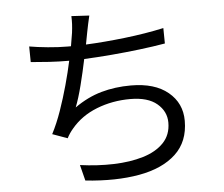

<svg xmlns="http://www.w3.org/2000/svg" viewBox="-56 -852 1112 954"><g transform="rotate(-5 500.0 -374.5)"><path d="M332 32 312 -47Q399 -35 480.5 -37.5Q562 -40 627 -59.5Q692 -79 730 -118.5Q768 -158 768 -219Q768 -275 722.5 -313.5Q677 -352 589 -352Q500 -352 422 -321.5Q344 -291 294 -231Q275 -209 263 -185L188 -212Q214 -262 235.5 -323.5Q257 -385 274.5 -448.5Q292 -512 304 -568H303Q252 -568 204.5 -571Q157 -574 113 -578L112 -656Q152 -649 204.5 -644Q257 -639 302 -639H319L330 -705Q333 -729 334 -748Q335 -767 334 -788L423 -783Q418 -763 413.5 -741Q409 -719 405 -699L394 -641Q484 -645 588 -657Q692 -669 784 -689L785 -612Q727 -602 657 -593.5Q587 -585 515.5 -579Q444 -573 379 -570Q366 -507 349.5 -442Q333 -377 316 -334Q381 -380 450 -399.5Q519 -419 598 -419Q717 -419 783.5 -364Q850 -309 850 -221Q850 -117 784 -55.5Q718 6 601 27Q484 48 332 32Z"/></g></svg>

Font: Chocolate Classical Sans
Style: Regular
Weight: 400
Designer: 田海東、宇文滿月
Foundry: Moonlit Owen
Version: Version 1.001